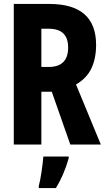

<svg xmlns="http://www.w3.org/2000/svg" viewBox="-20 -734 540 975"><path d="M190 -588H228Q326 -588 326 -493Q326 -394 227 -394H190ZM190 0V-268H243L337 0H492L366 -305Q421 -337 444.5 -387.5Q468 -438 468 -506Q468 -714 230 -714H50V0ZM264 221Q305 154 329 69V61H200Q198 91 191 138Q184 185 177 210V221Z"/></svg>

Font: Noto Sans Mono UI Condensed ExtraBold
Style: Regular
Weight: 800
Width: 3
Designer: Monotype Design team
Foundry: Monotype Imaging Inc.
Version: 1.000